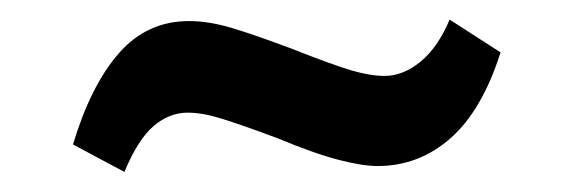

<svg xmlns="http://www.w3.org/2000/svg" viewBox="-20 -395 586 196"><path d="M107 -219.5 54.5 -247.5Q72.5 -307.5 101.2 -340.5Q130 -373.5 173 -373.5Q193 -373.5 216.5 -366.5Q240 -359.5 278.5 -345Q319 -329 338.5 -323.2Q358 -317.5 372.5 -317.5Q391.5 -317.5 409.2 -332Q427 -346.5 439 -375L491 -341.5Q472 -282 439.8 -253.8Q407.5 -225.5 365.5 -225.5Q350 -225.5 325.8 -231.8Q301.5 -238 263 -254Q224 -268.5 205.2 -274.2Q186.5 -280 171.5 -280Q153 -280 137 -266.5Q121 -253 107 -219.5Z"/></svg>

Font: Betinya Sans Medium
Style: Regular
Weight: 500
Designer: Jonathan Pinhorn
Version: Version 2.001;December 9, 2019;FontCreator 12.0.0.2547 64-bi